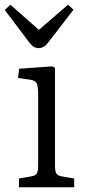

<svg xmlns="http://www.w3.org/2000/svg" viewBox="-29 -790 365 810"><path d="M51 0V-37L103 -46Q121 -49 126.5 -58.5Q132 -68 132 -96V-391Q132 -427 125.5 -439Q119 -451 97 -454L47 -461L52 -500L191 -510L203 -504V-92Q203 -68 208.5 -58.5Q214 -49 231 -46L284 -37V0ZM134 -587Q123 -587 114 -592Q105 -597 93 -613L-9 -748L15 -770L135 -664L258 -770L281 -749L173 -609Q156 -587 134 -587Z"/></svg>

Font: Literata 12pt Light
Style: Regular
Weight: 300
Designer: Latin by Veronika Burian and Jose Scaglione. Greek by Irene Vlachou. Cyrillic by Vera Evstafieva.
Foundry: TypeTogether
Version: Version 3.002